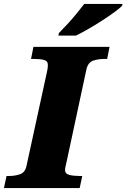

<svg xmlns="http://www.w3.org/2000/svg" viewBox="-45 -951 640 971"><path d="M-25 0 -12 -61H1Q31 -61 56.5 -70Q82 -79 89 -112L192 -585Q196 -603 196.5 -611.5Q197 -620 197 -623Q197 -643 177 -648Q157 -653 125 -653H112L124 -714H509L497 -653H484Q451 -653 425.5 -644Q400 -635 392 -600L294 -143Q290 -124 287 -112Q284 -100 284 -91Q284 -72 305.5 -66.5Q327 -61 358 -61H371L358 0ZM250 -771 253 -784Q272 -803 296 -829Q320 -855 342.5 -882.5Q365 -910 381 -931H575L572 -921Q560 -909 533.5 -889.5Q507 -870 473 -848Q439 -826 403.5 -805.5Q368 -785 339 -771Z"/></svg>

Font: Noto Serif Black
Style: Italic
Weight: 900
Italic angle: -12°
Designer: Monotype Design Team
Foundry: Monotype Imaging Inc.
Version: Version 2.013